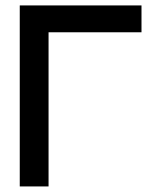

<svg xmlns="http://www.w3.org/2000/svg" viewBox="-20 -670 560 690"><path d="M488.5 -650.5V-554H154.5V0H51V-650.5Z"/></svg>

Font: Overused Grotesk Medium
Style: Regular
Weight: 525
Version: Version 0.004